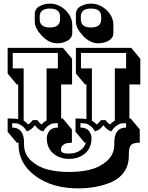

<svg xmlns="http://www.w3.org/2000/svg" viewBox="-20 -963 814 1055"><path d="M751 -499H691V-312H698L748 -252V-179Q710 -179 699 -165Q688 -151 688 -121V-108Q688 -56 662.5 -19Q637 18 594 37Q513 72 410 72Q266 72 174 3.5Q82 -65 82 -168V-179H72L22 -239V-312Q63 -312 80 -309V-499H72L22 -559V-700H326L376 -640V-499H316V-312H325L375 -252V-179Q358 -178 348 -176.5Q338 -175 326.5 -166Q315 -157 315 -140Q315 -119 355 -119Q395 -119 419.5 -135.5Q444 -152 452 -179H445L395 -239V-312Q438 -312 455 -309V-499H447L397 -559V-700H701L751 -640ZM608 -169V-179Q608 -262 673 -262V-286Q655 -286 645.5 -284.5Q636 -283 620.5 -272.5Q605 -262 592 -241Q570 -246 548 -275Q530 -249 502 -241Q490 -262 475 -272.5Q460 -283 450 -284.5Q440 -286 422 -286V-262Q455 -262 469 -243Q483 -224 483 -205Q483 -151 448 -120.5Q413 -90 360 -90Q307 -90 272 -120.5Q237 -151 237 -205Q237 -224 251 -243Q265 -262 298 -262V-286Q280 -286 270 -284.5Q260 -283 245 -272.5Q230 -262 218 -241Q192 -246 172 -275Q152 -249 128 -241Q115 -262 99.5 -272.5Q84 -283 74.5 -284.5Q65 -286 47 -286V-262Q112 -262 112 -179V-169Q112 -115 151.5 -79.5Q191 -44 244 -31Q297 -18 360 -18Q423 -18 476 -31Q529 -44 568.5 -79.5Q608 -115 608 -169ZM511 -279Q521 -285 535 -303H560Q573 -285 585 -279Q596 -292 611 -300V-587H673V-672H425V-587H485V-300Q499 -292 511 -279ZM135 -279Q147 -286 160 -303H185Q198 -285 209 -279Q220 -293 236 -301V-587H298V-672H50V-587H110V-300Q123 -293 135 -279ZM377 -825V-783Q377 -754 351 -739.5Q325 -725 294 -725Q249 -725 210 -766.5Q171 -808 171 -843V-885Q171 -914 197 -928.5Q223 -943 254 -943Q302 -943 339.5 -907.5Q377 -872 377 -825ZM310 -857V-871Q310 -916 254 -916Q198 -916 198 -871V-857Q198 -812 254 -812Q310 -812 310 -857ZM603 -825V-783Q603 -754 577 -739.5Q551 -725 520 -725Q475 -725 436 -766.5Q397 -808 397 -843V-885Q397 -914 423 -928.5Q449 -943 480 -943Q528 -943 565.5 -907.5Q603 -872 603 -825ZM536 -857V-871Q536 -916 480 -916Q424 -916 424 -871V-857Q424 -812 480 -812Q536 -812 536 -857Z"/></svg>

Font: Ewert
Style: Regular
Weight: 400
Designer: Johan Kallas, Mihkel Virkus
Foundry: Johan Kallas, Mihkel Virkus
Version: Version 1.001